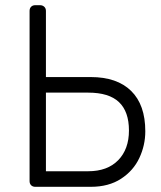

<svg xmlns="http://www.w3.org/2000/svg" viewBox="-20 -720 620 740"><path d="M116 0Q106 0 100 -6Q94 -12 94 -22V-678Q94 -688 100 -694Q106 -700 116 -700H134Q144 -700 150.5 -694Q157 -688 157 -678V-423H330Q431 -423 485.5 -369.5Q540 -316 540 -214Q540 -160 517 -111Q494 -62 446.5 -31Q399 0 330 0ZM320 -60Q394 -60 435.5 -102.5Q477 -145 477 -217Q477 -290 438.5 -326.5Q400 -363 320 -363H157V-60Z"/></svg>

Font: Rubik AZ
Style: Regular
Weight: 300
Designer: Hubert and Fischer
Foundry: Hubert & Fischer
Version: Version 2.000